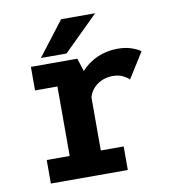

<svg xmlns="http://www.w3.org/2000/svg" viewBox="-78 -744 725 811"><g transform="rotate(-10 285.0 -338.0)"><path d="M125.5 -529.5 238 -676H384L235.5 -529.5ZM307 -101H405V0H75V-101H173.5V-399H77.5V-500H276.5L294.5 -444Q323 -476 363.5 -494Q404 -512 451 -512Q486.5 -512 514 -501.8Q541.5 -491.5 549 -483.5L480.5 -374.5Q473 -383.5 454.5 -392.8Q436 -402 413 -402Q372.5 -402 344.2 -381.5Q316 -361 307 -328.5Z"/></g></svg>

Font: League Mono Narrow SemiBold
Style: Regular
Weight: 600
Width: 3
Designer: Tyler Finck
Foundry: The League of Moveable Type / Tyler Finck
Version: Version 2.210